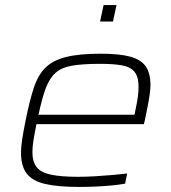

<svg xmlns="http://www.w3.org/2000/svg" viewBox="-20 -730 675 758"><path d="M293 8Q207 8 157 -4Q107 -16 85 -45.5Q63 -75 63 -126Q63 -152 68 -183Q73 -214 81 -254Q96 -329 112.5 -380.5Q129 -432 158 -461.5Q187 -491 239 -504.5Q291 -518 377 -518Q453 -518 495.5 -506Q538 -494 556 -467Q574 -440 574 -394Q574 -381 571.5 -361.5Q569 -342 564 -315.5Q559 -289 552 -256L548 -240H124Q117 -206 112.5 -178.5Q108 -151 108 -129Q108 -92 124.5 -70.5Q141 -49 181 -40.5Q221 -32 288 -32Q319 -32 353.5 -34Q388 -36 422.5 -39Q457 -42 482 -45L474 -5Q453 -1 422.5 2Q392 5 358.5 6.5Q325 8 293 8ZM132 -277H511L515 -297Q522 -330 524.5 -349.5Q527 -369 527 -387Q527 -427 511 -446.5Q495 -466 461.5 -472Q428 -478 376 -478Q308 -478 266 -471Q224 -464 200 -443Q176 -422 161 -382.5Q146 -343 132 -277ZM375 -645 389 -710H440L426 -645Z"/></svg>

Font: Saira Expanded ExtraLight
Style: Italic
Weight: 250
Width: 7
Italic angle: -12°
Designer: Hector Gatti with collaboration of the Omnibus-Type team
Foundry: Omnibus-Type
Version: Version 1.101